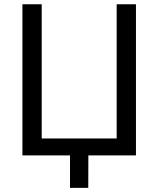

<svg xmlns="http://www.w3.org/2000/svg" viewBox="-20 -748 762 924"><path d="M634.3 0H87.9V-727.5H180.7V-81.5H541.5V-727.5H634.3ZM316.9 156.2V-31.2H405.3L404.8 156.2Z"/></svg>

Font: Inter Variable
Style: Regular
Weight: 400
Designer: Rasmus Andersson
Foundry: rsms
Version: Version 4.001;git-9221beed3